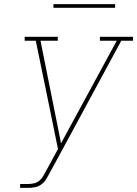

<svg xmlns="http://www.w3.org/2000/svg" viewBox="-20 -914 667 934"><path d="M78 0V-19H118Q132 -19 146.5 -22.5Q161 -26 172 -35.5Q183 -45 190.5 -58Q198 -71 205 -84L262 -189L239 -302L210 -444L154 -716H100V-735H261V-716H177L277 -217L548 -716H466V-735H627V-716H570L272 -165L223 -75Q223 -75 223 -75Q223 -75 223 -75V-74L222 -73Q214 -58 205 -43Q196 -28 182 -17.5Q168 -7 151.5 -3.5Q135 0 118 0ZM240 -876V-894H540V-876Z"/></svg>

Font: Iosevka Slab ThExObl
Style: Regular
Weight: 100
Width: 7
Italic angle: -9°
Monospace: yes
Designer: Belleve Invis
Foundry: Belleve Invis
Version: Version 11.1.1; ttfautohint (v1.8.3)